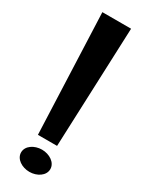

<svg xmlns="http://www.w3.org/2000/svg" viewBox="-166 -620 502 660"><g transform="rotate(30 85.0 -289.5)"><path d="M27 -33C27 -7 55 11 85 11C115 11 143 -7 143 -33C143 -59 115 -77 85 -77C55 -77 27 -59 27 -33ZM28 -590 47 -114H123L142 -590Z"/></g></svg>

Font: Charger Sport
Style: DfBdNrw
Weight: 400
Designer: Jasper
Foundry: Cannot Into Space Fonts
Version: Version 1.1